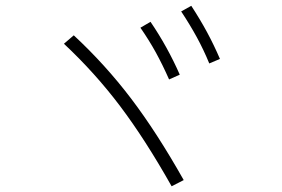

<svg xmlns="http://www.w3.org/2000/svg" viewBox="-20 -735 978 667"><path d="M202.1 -583 236.3 -612.3Q345.7 -510.7 435.3 -392.8Q524.9 -274.9 618.2 -109.4L576.2 -87.9Q484.9 -250 397.5 -366Q310.1 -481.9 202.1 -583ZM467.8 -638.7 502.9 -659.2Q562 -572.3 604.5 -475.6L567.4 -459Q544.9 -509.8 521.5 -552.5Q498 -595.2 467.8 -638.7ZM609.4 -695.3 644.5 -714.8Q675.3 -667.5 699.2 -623.3Q723.1 -579.1 744.1 -530.3L707 -514.6Q687.5 -562 663.8 -605.5Q640.1 -648.9 609.4 -695.3Z"/></svg>

Font: Pretendard ExtraLight
Style: Regular
Weight: 200
Designer: Base glyphs from Inter by Rasmus Andersson; Hangeul glyphs from Noto Sans CJK(Source Han Sans) by Jang Soo-young and Kan
Foundry: Kil Hyung-jin
Version: Version 1.309